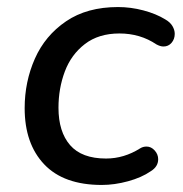

<svg xmlns="http://www.w3.org/2000/svg" viewBox="-20 -516 519 545"><path d="M50 -209Q50 -284 79 -349.5Q108 -415 167.5 -455.5Q227 -496 315 -496Q351 -496 387 -486.5Q423 -477 449 -461Q463 -453 469.5 -442Q476 -431 476 -420Q476 -405 467 -394.5Q458 -384 444 -384Q435 -384 424 -390Q378 -421 319 -421Q260 -421 221 -391Q182 -361 164 -313Q146 -265 146 -210Q146 -142 179 -104Q212 -66 281 -66Q332 -66 378 -95Q386 -100 396 -100Q409 -100 419 -89Q429 -78 429 -64Q429 -43 408 -30Q382 -12 343.5 -1.5Q305 9 269 9Q161 9 105.5 -49.5Q50 -108 50 -209Z"/></svg>

Font: SN Pro
Style: Italic
Weight: 400
Italic angle: -9°
Designer: Tobias Whetton
Foundry: Supernotes
Version: Version 1.003